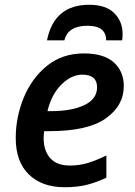

<svg xmlns="http://www.w3.org/2000/svg" viewBox="-20 -775 567 805"><path d="M251 10Q305 10 345.5 -0.5Q386 -11 426 -30V-123Q382 -102 347.5 -91.5Q313 -81 273 -81Q218 -81 190.5 -112Q163 -143 163 -196Q163 -205 165 -225H185Q348 -225 423.5 -278.5Q499 -332 499 -414Q499 -476 457 -513.5Q415 -551 332 -551Q241 -551 177 -499Q113 -447 79.5 -365.5Q46 -284 46 -196Q46 -97 101 -43.5Q156 10 251 10ZM179 -309Q196 -380 238 -421Q280 -462 325 -462Q387 -462 387 -409Q387 -360 334 -334.5Q281 -309 193 -309ZM177 -606H250Q265 -667 347 -667Q425 -667 425 -606H492Q494 -614 494 -633Q494 -685 459 -720Q424 -755 354 -755Q207 -755 177 -606Z"/></svg>

Font: Noto Sans UI Medium
Style: Italic
Weight: 500
Italic angle: -12°
Designer: Monotype Design Team
Foundry: Monotype Imaging Inc.
Version: Version 1.901